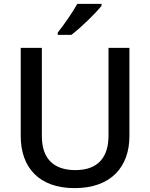

<svg xmlns="http://www.w3.org/2000/svg" viewBox="-20 -961 776 991"><path d="M504 -941H379C354 -896 308 -830 278 -793V-781H348C397 -817 475 -894 504 -931ZM648 -258V-714H540V-260C540 -153 489 -83 369 -83C253 -83 196 -146 196 -259V-714H87V-259C87 -95 183 10 365 10C557 10 648 -104 648 -258Z"/></svg>

Font: Noto Sans Cherokee Medium
Style: Regular
Weight: 500
Designer: Monotype Design Team
Foundry: Monotype Imaging Inc.
Version: Version 2.001